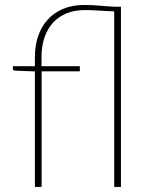

<svg xmlns="http://www.w3.org/2000/svg" viewBox="-20 -734 588 754"><path d="M117 0V-453.5L40 -456.5Q30.5 -457.5 30.5 -464V-474H117V-510Q117 -555 130 -592.8Q143 -630.5 167.8 -657.5Q192.5 -684.5 228.5 -699.5Q264.5 -714.5 311 -714.5Q343.5 -714.5 374.5 -711.5Q405.5 -708.5 432.5 -707.5H455V0H428.5V-689.5Q403 -690 371.8 -692.2Q340.5 -694.5 313.5 -694.5Q273 -694.5 241.2 -681.5Q209.5 -668.5 187.8 -644.5Q166 -620.5 154.5 -586.2Q143 -552 143 -510V-474H293.5V-454H143.5V0Z"/></svg>

Font: Lato 2
Style: Regular
Weight: 200
Designer: Lukasz Dziedzic with Adam Twardoch and Botio Nikoltchev
Foundry: tyPoland Lukasz Dziedzic
Version: Version 2.015; 2015-08-06; http://www.latofonts.com/